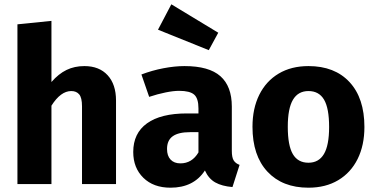

<svg xmlns="http://www.w3.org/2000/svg" viewBox="-20 -855 1745 892"><path d="M519 -388V0H361V-361Q361 -401 348 -416.5Q335 -432 311 -432Q262 -432 219 -364V0H61V-742L219 -758V-474Q252 -512 289 -530Q326 -548 372 -548Q441 -548 480 -505.5Q519 -463 519 -388Z M1093 -89 1060 14Q1011 10 980 -7.5Q949 -25 932 -63Q880 17 772 17Q693 17 646 -29Q599 -75 599 -149Q599 -236 663 -282Q727 -328 848 -328H902V-351Q902 -398 882 -415.5Q862 -433 812 -433Q786 -433 749 -425.5Q712 -418 673 -405L637 -509Q687 -528 739.5 -538Q792 -548 837 -548Q951 -548 1004 -501Q1057 -454 1057 -360V-154Q1057 -124 1065.5 -110Q1074 -96 1093 -89ZM902 -147V-241H863Q809 -241 782.5 -222Q756 -203 756 -163Q756 -131 772.5 -113.5Q789 -96 818 -96Q872 -96 902 -147ZM994 -703 950 -622 714 -717 776 -835Z M1673 -265Q1673 -180 1641.5 -116.5Q1610 -53 1551.5 -18Q1493 17 1413 17Q1292 17 1222.5 -57.5Q1153 -132 1153 -266Q1153 -351 1184.5 -414.5Q1216 -478 1274.5 -513Q1333 -548 1413 -548Q1535 -548 1604 -473.5Q1673 -399 1673 -265ZM1317 -266Q1317 -179 1340.5 -139Q1364 -99 1413 -99Q1461 -99 1485 -139.5Q1509 -180 1509 -265Q1509 -352 1485.5 -392Q1462 -432 1413 -432Q1365 -432 1341 -391.5Q1317 -351 1317 -266Z"/></svg>

Font: Statis Sans
Style: Bold
Weight: 700
Designer: bBox Type GmbH
Foundry: bBox Type GmbH
Version: Version 1.000